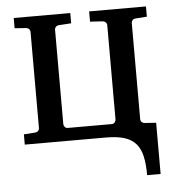

<svg xmlns="http://www.w3.org/2000/svg" viewBox="-48 -527 662 728"><g transform="rotate(-5 282.5 -163.0)"><path d="M482.9 155.8Q482.9 112.8 476.1 83Q469.2 53.2 452.6 34.9Q436 16.6 408.7 8.3Q381.3 0 339.8 0H30.8V-39.1L73.2 -42Q82 -43 85.9 -47.6Q89.8 -52.2 89.8 -57.1V-424.8Q89.8 -429.7 85.9 -434.3Q82 -439 73.2 -439.9L30.8 -442.9V-481.9H246.1V-442.9L199.2 -439.9Q190.9 -439 187 -434.3Q183.1 -429.7 183.1 -424.8V-64Q183.1 -59.6 187 -54.2Q190.9 -48.8 199.2 -48.8H365.2Q373.5 -48.8 377.7 -54.2Q381.8 -59.6 381.8 -64V-424.8Q381.8 -429.7 377.7 -434.3Q373.5 -439 365.2 -439.9L317.9 -442.9V-481.9H534.2V-442.9L491.2 -439.9Q482.9 -439 479 -434.3Q475.1 -429.7 475.1 -424.8V-57.1Q475.1 -52.2 479 -47.6Q482.9 -43 491.2 -42L534.2 -39.1V155.8Z"/></g></svg>

Font: Charis SIL CyrE
Style: Regular
Weight: 400
Foundry: SIL International
Version: Version 5.000